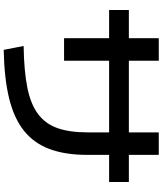

<svg xmlns="http://www.w3.org/2000/svg" viewBox="60 -893 880 1040"><g transform="rotate(90 500.0 -373.0)"><path d="M229 -61Q364 -63 454 -81Q544 -99 597.5 -139Q651 -179 674 -244.5Q697 -310 697 -407V-793H819V-407Q819 -287 787.5 -202Q756 -117 688.5 -63Q621 -9 513 17.5Q405 44 250 47ZM187 -280V-793H309V-280ZM34 -524V-631H966V-524Z"/></g></svg>

Font: M PLUS 1 SemiBold
Style: Regular
Weight: 600
Designer: Coji Morishita
Foundry: UNDERFOREST DESIGN
Version: Version 1.001